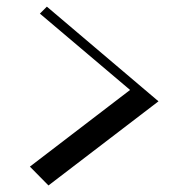

<svg xmlns="http://www.w3.org/2000/svg" viewBox="-20 -603 565 578"><path d="M100.1 -562 121.1 -583 457.1 -298 432.1 -281ZM394.7 -349.9 457.1 -298 125.9 -44.7 70 -101.4Z"/></svg>

Font: Space Cowgirl
Style: Regular
Weight: 400
Designer: Valery Marier
Foundry: Valery Marier
Version: Version 1.000